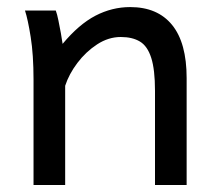

<svg xmlns="http://www.w3.org/2000/svg" viewBox="-20 -528 619 548"><path d="M512.7 0H422.4Q422.4 -32.7 422.4 -71.5Q422.4 -110.4 422.4 -148.7Q422.4 -187 422.4 -218.8Q422.4 -250.5 422.4 -268.6Q422.4 -329.6 411.6 -363Q400.9 -396.5 379.4 -409.4Q357.9 -422.4 324.7 -422.4Q289.6 -422.4 257.3 -401.4Q225.1 -380.4 200.9 -348.4Q176.8 -316.4 166 -283.2V0H75.7Q75.7 -44.4 75.7 -101.3Q75.7 -158.2 75.7 -211.9Q75.7 -265.6 75.7 -300.3Q75.7 -372.1 67.6 -422.4Q59.6 -472.7 51.3 -498H139.2Q143.1 -487.8 146.7 -469.7Q150.4 -451.7 153.8 -433.1Q157.2 -414.6 158.7 -402.8Q205.1 -458.5 252.4 -483.2Q299.8 -507.8 351.6 -507.8Q429.7 -507.8 471.2 -456.8Q512.7 -405.8 512.7 -305.2Q512.7 -283.2 512.7 -246.6Q512.7 -210 512.7 -166.5Q512.7 -123 512.7 -79.6Q512.7 -36.1 512.7 0Z"/></svg>

Font: Andika LitF DSA DSG
Style: Regular
Weight: 400
Designer: Victor Gaultney, Annie Olsen, Julie Remington, Don Collingsworth, Eric Hays, Becca Hirsbrunner
Foundry: SIL International
Version: Version 6.200 ; LitF DSA DSG; ttfautohint (v1.8.3.10-c5d8)